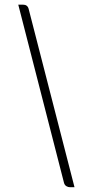

<svg xmlns="http://www.w3.org/2000/svg" viewBox="-20 -742 370 804"><path d="M56.5 -722.5H76Q95.5 -722.5 100 -704.5L292 42H273.5Q265 42 257.8 37.5Q250.5 33 248 23.5Z"/></svg>

Font: Lato TR Light
Style: Italic
Weight: 300
Italic angle: -12°
Designer: Lukasz Dziedzic
Foundry: Lukasz Dziedzic
Version: Version 1.104 2013